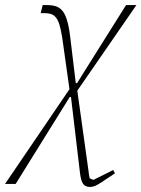

<svg xmlns="http://www.w3.org/2000/svg" viewBox="-93 -528 560 760"><path d="M182 -175 153 -381Q148 -411 142.5 -429.5Q137 -448 128.5 -458.5Q120 -469 109 -472.5Q98 -476 82 -476H68L76 -508H93Q112 -508 127 -503.5Q142 -499 153 -486.5Q164 -474 171.5 -450.5Q179 -427 184 -389L207 -199H212L406 -508H447L213 -169L257 146Q258 153 259 161.5Q260 170 262 178L277 184L355 145L362 158L308 194Q291 205 282 208.5Q273 212 263 212Q246 212 237 201Q228 190 224 160L188 -144H183L-31 200H-73Z"/></svg>

Font: IBM Plex Serif ExtLt
Style: Italic
Weight: 200
Italic angle: -14°
Designer: Mike Abbink, Paul van der Laan, Pieter van Rosmalen
Foundry: Bold Monday
Version: Version 3.001